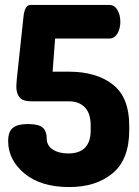

<svg xmlns="http://www.w3.org/2000/svg" viewBox="-20 -751 561 777"><path d="M193 -461H258Q370 -461 436.5 -409Q503 -357 503 -243V-224Q503 -106 436 -50Q369 6 260 6Q145 6 79 -49Q13 -104 13 -180Q13 -219 32.5 -234Q52 -249 91 -249Q138 -249 153.5 -234Q169 -219 169 -191Q169 -162 193.5 -146Q218 -130 256 -130Q347 -130 347 -224V-243Q347 -292 323.5 -316.5Q300 -341 258 -341H106Q73 -341 59.5 -356.5Q46 -372 46 -402Q46 -409 48 -431L75 -683Q80 -731 103 -731H422Q443 -731 455 -711Q467 -691 467 -663Q467 -635 455 -615Q443 -595 422 -595H203Z"/></svg>

Font: Dosis
Style: ExtraBold
Weight: 800
Designer: EdgarTolentino, PabloImpallari, IginoMarini
Foundry: EdgarTolentino, PabloImpallari, IginoMarini
Version: Version 1.007